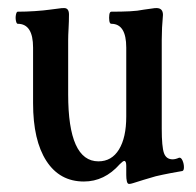

<svg xmlns="http://www.w3.org/2000/svg" viewBox="-20 -439 486 476"><path d="M300 17Q296 17 294.5 10.5Q293 4 293 -5V-28Q293 -40 288 -40Q285 -40 277 -32Q239 11 188 11Q128 11 95 -40Q62 -91 62 -183V-321Q62 -380 24 -380Q21 -380 19.5 -387.5Q18 -395 19.5 -402.5Q21 -410 24 -410Q45 -410 67 -411.5Q89 -413 103 -415Q121 -417 126.5 -418Q132 -419 139 -419Q151 -419 151 -403Q151 -386 150 -368.5Q149 -351 149 -340V-205Q149 -39 224 -39Q257 -39 275 -68.5Q293 -98 293 -150V-321Q293 -380 256 -380Q252 -380 251 -387.5Q250 -395 251 -402.5Q252 -410 256 -410Q282 -410 302 -411Q322 -412 336 -415Q352 -417 357.5 -418Q363 -419 368 -419Q384 -419 384 -402Q381 -370 381 -340V-120Q381 -75 386.5 -59.5Q392 -44 408 -44Q415 -44 424 -48Q429 -49 432.5 -41Q436 -33 436 -24.5Q436 -16 432 -15Q425 -14 404 -10Q383 -6 366 -2Q348 3 335.5 7Q323 11 310 15Q304 17 300 17Z"/></svg>

Font: Junicode Two Beta Condensed Medium
Style: Regular
Weight: 500
Width: 3
Designer: Peter S. Baker
Foundry: Briery Creek Software
Version: Version 1.053; ttfautohint (v1.8.4)